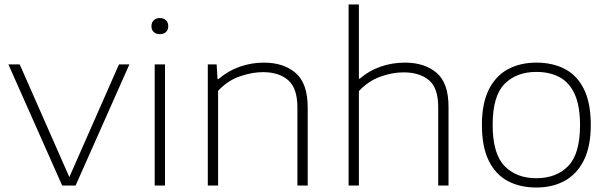

<svg xmlns="http://www.w3.org/2000/svg" viewBox="-20 -828 2719 857"><path d="M257.5 0 17.5 -540.5H68L289.5 -37.5L511 -540.5H557.5L317.5 0Z M670.5 0V-540.5H716.5V0ZM693.5 -675.5Q676.5 -675.5 666.2 -685Q656 -694.5 656 -711Q656 -727.5 666.2 -737.5Q676.5 -747.5 693.5 -747.5Q710.5 -747.5 720.8 -737.5Q731 -727.5 731 -711Q731 -694.5 720.8 -685Q710.5 -675.5 693.5 -675.5Z M907.5 0V-540.5H947L951 -475H955Q996.5 -511 1049 -529.8Q1101.5 -548.5 1157.5 -548.5Q1246 -548.5 1299.8 -502.2Q1353.5 -456 1353.5 -347V0H1307.5V-347.5Q1307.5 -434.5 1266.2 -470.2Q1225 -506 1153.5 -506Q1105.5 -506 1050.8 -487.2Q996 -468.5 953.5 -422.5V0Z M1536 0V-808H1582V-476.5H1585.5Q1626 -512 1678 -530.2Q1730 -548.5 1787.5 -548.5Q1875 -548.5 1928.5 -503.2Q1982 -458 1982 -351V0H1936V-349Q1936 -436.5 1893.8 -470.8Q1851.5 -505 1782 -505Q1729.5 -505 1676.2 -485.2Q1623 -465.5 1582 -421.5V0Z M2374 9Q2301 9 2246.5 -20Q2192 -49 2161.5 -110.8Q2131 -172.5 2131 -270.5Q2131 -366.5 2161.8 -428Q2192.5 -489.5 2247.2 -519Q2302 -548.5 2374 -548.5Q2447 -548.5 2501.8 -519.8Q2556.5 -491 2586.8 -429.5Q2617 -368 2617 -270.5Q2617 -174.5 2586 -112.5Q2555 -50.5 2500.5 -20.8Q2446 9 2374 9ZM2374 -32.5Q2463 -32.5 2516 -86.8Q2569 -141 2569 -269.5Q2569 -356 2545 -408.2Q2521 -460.5 2477.2 -483.8Q2433.5 -507 2374 -507Q2285 -507 2232 -453.2Q2179 -399.5 2179 -271Q2179 -141.5 2232 -87Q2285 -32.5 2374 -32.5Z"/></svg>

Font: Encode Sans Exp XLt
Style: Regular
Weight: 200
Width: 7
Designer: Multiple Designers
Foundry: Impallari Type
Version: Version 3.002; ttfautohint (v1.8.3) -l 8 -r 50 -G 200 -x 14 